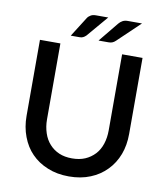

<svg xmlns="http://www.w3.org/2000/svg" viewBox="-97 -991 934 1080"><g transform="rotate(10 369.5 -451.5)"><path d="M369.6 -94.7Q411.6 -94.7 443.8 -108.4Q475.6 -122.1 499.5 -147.5Q522.5 -172.4 534.2 -208Q545.9 -243.2 545.9 -286.1V-720.2H662.6V-286.1Q662.6 -221.2 642.6 -168.5Q622.1 -114.7 584 -75.7Q545.4 -35.6 492.2 -14.2Q438 8.3 369.6 8.3Q301.3 8.3 247.6 -14.2Q192.9 -36.1 154.8 -75.7Q118.2 -112.8 97.2 -168.5Q76.7 -222.7 76.7 -286.1V-720.2H193.4V-286.6Q193.4 -245.1 205.6 -208.5Q217.3 -172.9 240.2 -147.9Q263.2 -122.1 295.4 -108.4Q327.1 -94.7 369.6 -94.7ZM362.8 -910.6H433.1L330.1 -789.6Q321.3 -781.2 314 -777.8Q306.6 -773.4 293.9 -773.4H243.2L314.5 -886.2Q320.8 -896.5 333.5 -903.8Q344.7 -910.6 362.8 -910.6ZM544.9 -910.6H626L499 -789.6Q489.7 -780.8 481 -777.3Q471.7 -773.4 459.5 -773.4H401.9L494.1 -886.2Q502.4 -896.5 515.1 -903.8Q527.3 -910.6 544.9 -910.6Z"/></g></svg>

Font: Lato-SemiBold
Style: Regular
Weight: 500
Designer: Lukasz Dziedzic with Adam Twardoch and Botio Nikoltchev
Foundry: tyPoland Lukasz Dziedzic
Version: ""